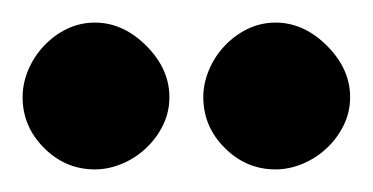

<svg xmlns="http://www.w3.org/2000/svg" viewBox="-55 -696 330 170"><path d="M-35 -610Q-35 -622 -30 -634Q-25 -646 -16 -655.5Q-7 -665 4.5 -670.5Q16 -676 29 -676Q54 -676 74.5 -655.5Q95 -635 95 -610Q95 -597 89.5 -585.5Q84 -574 74.5 -565Q65 -556 53 -551Q41 -546 29 -546Q3 -546 -16 -565Q-35 -584 -35 -610ZM125 -610Q125 -622 130 -634Q135 -646 144 -655.5Q153 -665 164.5 -670.5Q176 -676 189 -676Q214 -676 234.5 -655.5Q255 -635 255 -610Q255 -597 249.5 -585.5Q244 -574 234.5 -565Q225 -556 213 -551Q201 -546 189 -546Q163 -546 144 -565Q125 -584 125 -610Z"/></svg>

Font: QuattrocentoBold
Style: Bold
Weight: 700
Designer: Pablo Impallari
Foundry: Pablo Impallari, Igino Marini, Branda Gallo
Version: Version 2.000